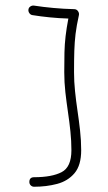

<svg xmlns="http://www.w3.org/2000/svg" viewBox="-20 -694 399 709"><path d="M85 -658.7Q85.9 -666 92.3 -670.2Q98.6 -674.3 105.5 -673.3Q139.6 -668 177.5 -664.6Q215.3 -661.1 253.9 -660.2Q262.7 -660.2 267.8 -653.1Q272.9 -646 271.5 -638.7Q262.7 -599.1 259 -568.6Q255.4 -538.1 254.4 -505.6Q253.4 -473.1 253.4 -427.2Q253.4 -392.6 257.1 -357.2Q260.7 -321.8 266.1 -285.6Q271.5 -249.5 275.6 -212.4Q279.8 -175.3 279.8 -139.2Q279.8 -83.5 255.1 -54.4Q230.5 -25.4 190.9 -14.9Q151.4 -4.4 106 -4.4Q98.6 -4.4 93.5 -9.5Q88.4 -14.6 88.4 -22Q88.4 -39.6 106 -39.6Q171.4 -39.6 207.5 -58.3Q243.7 -77.1 243.7 -139.2Q243.7 -173.3 240 -208.7Q236.3 -244.1 231 -279.8Q225.6 -316.4 221.4 -353.3Q217.3 -390.1 217.3 -427.2Q217.3 -469.2 218 -500.2Q218.8 -531.2 222.2 -560.5Q225.6 -589.8 232.4 -625.5Q198.2 -626.5 164.1 -629.9Q129.9 -633.3 99.6 -638.2Q92.8 -639.2 88.4 -645.5Q84 -651.9 85 -658.7Z"/></svg>

Font: Mikhak-DS2-FD ExtraLight
Style: Regular
Weight: 200
Designer: Amin Abedi
Version: Version 3.2